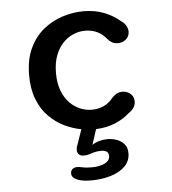

<svg xmlns="http://www.w3.org/2000/svg" viewBox="-51 -535 722 805"><g transform="rotate(-5 309.5 -133.0)"><path d="M301 222Q285.5 222 272.5 220.5Q259.5 219 249 215.5Q219 205.5 219 186Q219 173.5 227 167.2Q235 161 246.5 161Q255.5 161 268.5 164Q276.5 166 286.8 166.8Q297 167.5 308 167.5Q340.5 167.5 362.2 157Q384 146.5 384 126.5Q384 113.5 375.8 107.8Q367.5 102 354 102Q341 102 330.5 104Q320 106 311 109.5Q303 112 295 113.8Q287 115.5 279 115.5Q265 115.5 258 108.2Q251 101 251 89.5Q251 85.5 252.2 80Q253.5 74.5 255.5 69.5L278 4.5Q241.5 -2 206.2 -19.2Q171 -36.5 142.2 -65.8Q113.5 -95 96.5 -138.2Q79.5 -181.5 79.5 -239Q79.5 -306 102 -353.5Q124.5 -401 161.5 -430.5Q198.5 -460 242.5 -473.8Q286.5 -487.5 329 -487.5Q378 -487.5 416.2 -472.2Q454.5 -457 481 -434Q496.5 -424 503.8 -411.2Q511 -398.5 511 -386.5Q511 -366.5 496.5 -354Q482 -341.5 463.5 -341.5Q448.5 -341.5 438 -347.2Q427.5 -353 418.5 -363.5Q404 -382.5 381.5 -394Q359 -405.5 328.5 -405.5Q304.5 -405.5 280.2 -395.5Q256 -385.5 236.2 -365Q216.5 -344.5 204.5 -313.2Q192.5 -282 192.5 -239Q192.5 -196.5 204.5 -165Q216.5 -133.5 236.2 -113.2Q256 -93 280.2 -83Q304.5 -73 328.5 -73Q359 -73 381.5 -84.5Q404 -96 418.5 -115Q427.5 -125 438 -131Q448.5 -137 463.5 -137Q482 -137 496.5 -124.8Q511 -112.5 511 -92Q511 -79.5 503.8 -67.2Q496.5 -55 481 -45Q456.5 -22.5 420.8 -7.5Q385 7.5 339.5 9.5L318.5 74Q331.5 65 348.5 60.2Q365.5 55.5 383.5 55.5Q403.5 55.5 422.2 62.2Q441 69 453.5 83.5Q466 98 466 121.5Q466 155 442.8 177.5Q419.5 200 382 211Q344.5 222 301 222Z"/></g></svg>

Font: Sono ExtraLight Monospace Medium
Style: Regular
Weight: 500
Version: Version 2.112